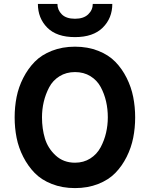

<svg xmlns="http://www.w3.org/2000/svg" viewBox="-20 -951 767 983"><path d="M364 -761Q270 -761 222 -809.5Q174 -858 174 -931H274Q274 -900 296.5 -877.5Q319 -855 364 -855Q408 -855 431.5 -877.5Q455 -900 455 -931H555Q555 -858 506 -809.5Q457 -761 364 -761ZM65 -245.5Q55 -296 55 -350Q55 -404 65 -454.5Q75 -505 99 -552Q123 -599 157.5 -634.5Q192 -670 245.5 -691Q299 -712 364 -712Q429 -712 482.5 -691Q536 -670 570.5 -634.5Q605 -599 628.5 -552Q652 -505 662 -454.5Q672 -404 672 -350Q672 -296 662 -245.5Q652 -195 628.5 -148Q605 -101 570.5 -65.5Q536 -30 482.5 -9Q429 12 364 12Q299 12 245.5 -9Q192 -30 157.5 -65.5Q123 -101 99 -148Q75 -195 65 -245.5ZM195 -350Q195 -292 210 -242Q225 -192 265 -155Q305 -118 364 -118Q408 -118 442 -139.5Q476 -161 495 -196.5Q514 -232 523 -271Q532 -310 532 -350Q532 -393 523 -432Q514 -471 495.5 -505.5Q477 -540 443 -561Q409 -582 364 -582Q319 -582 284.5 -560.5Q250 -539 231.5 -503.5Q213 -468 204 -429.5Q195 -391 195 -350Z"/></svg>

Font: ReCut ExtraBold
Style: Regular
Weight: 800
Designer: Giant Group (for alternate capitals set)
Version: Version 2.002;FEAKit 1.0